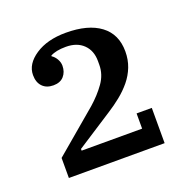

<svg xmlns="http://www.w3.org/2000/svg" viewBox="-79 -778 506 522"><g transform="rotate(-20 174.0 -517.0)"><path d="M36 -388 160 -493Q185 -515 202 -539Q219 -563 219 -591V-602Q219 -632 200.5 -650Q182 -668 150 -668Q121 -668 105 -659V-657Q113 -652 118.5 -642.5Q124 -633 124 -623Q124 -605 113.5 -593Q103 -581 83 -581Q63 -581 51.5 -593Q40 -605 40 -626Q40 -658 74.5 -681Q109 -704 163 -704Q227 -704 262.5 -677.5Q298 -651 298 -601Q298 -577 290 -556.5Q282 -536 268 -519Q254 -502 236 -487.5Q218 -473 199 -461L94 -393V-388H269V-432H313V-330H36Z"/></g></svg>

Font: IBM Plex Serif Text
Style: Regular
Weight: 450
Designer: Mike Abbink, Paul van der Laan, Pieter van Rosmalen
Foundry: Bold Monday
Version: Version 3.001